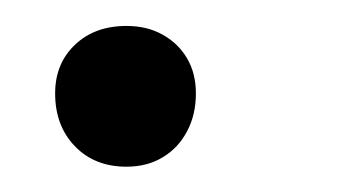

<svg xmlns="http://www.w3.org/2000/svg" viewBox="-20 -127 271 148"><path d="M77.5 1.5Q53 1.5 37.8 -14.2Q22.5 -30 22.5 -55Q22.5 -78 37.8 -92.5Q53 -107 77.5 -107Q93.5 -107 105.5 -100.2Q117.5 -93.5 124.2 -82Q131 -70.5 131 -55Q131 -38.5 124.2 -25.8Q117.5 -13 105.5 -5.8Q93.5 1.5 77.5 1.5Z"/></svg>

Font: Edu SA Hand Cursive
Style: Regular
Weight: 400
Designer: Tina and Corey Anderson, Eben Sorkin, Mirko Velimirovic
Foundry: Google for Education
Version: Version 2.000